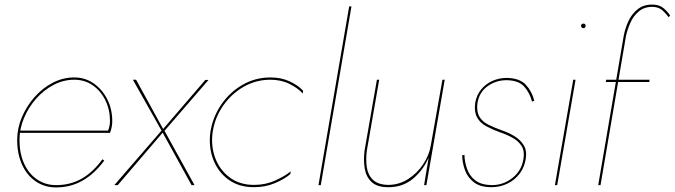

<svg xmlns="http://www.w3.org/2000/svg" viewBox="-20 -808 2945 838"><path d="M225 10Q175 10 136.5 -16Q98 -42 76.5 -89Q55 -136 55 -197Q55 -248 75.5 -296.5Q96 -345 131 -384.5Q166 -424 210.5 -447Q255 -470 304 -470Q352 -470 389.5 -443.5Q427 -417 448.5 -374Q470 -331 470 -279Q470 -267 467.5 -253.5Q465 -240 460 -228H68V-238H455L448 -229Q452 -237 456 -250.5Q460 -264 460 -280Q460 -329 440 -370Q420 -411 385 -435.5Q350 -460 304 -460Q257 -460 214 -437.5Q171 -415 137.5 -377Q104 -339 84.5 -292.5Q65 -246 65 -197Q65 -139 85 -94.5Q105 -50 141.5 -25Q178 0 225 0Q287 0 337 -28.5Q387 -57 427 -113L435 -107Q392 -49 340 -19.5Q288 10 225 10Z M890 -459 698 -237 829 0H816L690 -229L494 0H479L685 -238L560 -460H574L692 -245L876 -459Z M908 -230Q900 -170 919.5 -118Q939 -66 982.5 -33.5Q1026 -1 1089 -1Q1139 -1 1181 -20Q1223 -39 1249 -60L1247 -48Q1221 -26 1179.5 -8.5Q1138 9 1088 9Q1022 9 976.5 -24.5Q931 -58 910.5 -112.5Q890 -167 898 -230Q908 -296 945 -350.5Q982 -405 1038 -437.5Q1094 -470 1161 -470Q1208 -470 1245 -452.5Q1282 -435 1303 -412L1301 -400Q1281 -423 1244 -441.5Q1207 -460 1160 -460Q1097 -460 1043 -429Q989 -398 953 -345.5Q917 -293 908 -230Z M1514 -780 1380 0H1370L1504 -780Z M1581 -150Q1576 -112 1581 -78Q1586 -44 1608 -23Q1630 -2 1674 -1Q1721 -1 1760.5 -26Q1800 -51 1826.5 -90.5Q1853 -130 1860 -172L1911 -460H1921L1841 0H1831L1851 -121Q1828 -66 1782.5 -28Q1737 10 1673 9Q1626 9 1602 -13.5Q1578 -36 1572 -72Q1566 -108 1571 -150L1625 -460H1635Z M2007 -132Q2008 -100 2019 -69.5Q2030 -39 2055.5 -20Q2081 -1 2126 0Q2178 0 2218 -32.5Q2258 -65 2265 -117Q2270 -150 2256 -171.5Q2242 -193 2216.5 -207Q2191 -221 2161 -231Q2128 -243 2101.5 -257.5Q2075 -272 2062 -296Q2049 -320 2054 -359Q2060 -393 2080 -417.5Q2100 -442 2129.5 -455Q2159 -468 2192 -468Q2248 -467 2275 -438Q2302 -409 2312 -368L2302 -365Q2292 -403 2268 -430Q2244 -457 2191 -458Q2145 -458 2108.5 -432Q2072 -406 2064 -359Q2059 -322 2072 -299.5Q2085 -277 2111 -264Q2137 -251 2168 -240Q2198 -230 2224 -214.5Q2250 -199 2265 -175.5Q2280 -152 2275 -117Q2270 -80 2249 -51.5Q2228 -23 2195.5 -7Q2163 9 2125 9Q2077 9 2049.5 -11.5Q2022 -32 2010 -64Q1998 -96 1997 -130Z M2516 -695Q2516 -700 2519 -702.5Q2522 -705 2526 -705Q2531 -705 2533.5 -702.5Q2536 -700 2536 -695Q2536 -691 2533.5 -688Q2531 -685 2526 -685Q2522 -685 2519 -688Q2516 -691 2516 -695ZM2492 -460 2412 0H2402L2482 -460Z M2815 -460 2814 -450H2624L2626 -460ZM2898 -733Q2887 -749 2871 -763Q2855 -777 2830 -778Q2793 -779 2768.5 -758.5Q2744 -738 2731 -708Q2718 -678 2712 -650L2601 0H2591L2702 -650Q2708 -683 2722.5 -715Q2737 -747 2763.5 -768Q2790 -789 2830 -788Q2859 -787 2876.5 -772Q2894 -757 2905 -740Z"/></svg>

Font: Jost Thin
Style: Italic
Weight: 200
Italic angle: -5°
Version: Version 3.710